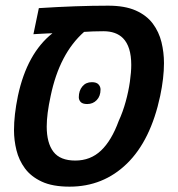

<svg xmlns="http://www.w3.org/2000/svg" viewBox="-20 -661 640 690"><path d="M230 9.8Q168.9 9.8 130.1 -8.3Q91.3 -26.4 69.6 -55.9Q47.9 -85.4 39.1 -121.3Q30.3 -157.2 30.3 -192.9Q30.3 -248 44.4 -316.4Q77.1 -469.2 168.5 -541.5Q163.6 -541.5 149.4 -540.8Q135.3 -540 120.6 -539.3Q106 -538.6 100.1 -538.1L119.6 -631.8Q188 -636.2 250.2 -638.4Q312.5 -640.6 368.7 -640.6Q428.7 -640.6 467.8 -623.3Q506.8 -606 529.1 -576.2Q551.3 -546.4 560.3 -509.5Q569.3 -472.7 569.3 -434.1Q569.3 -381.3 555.7 -316.4Q521.5 -156.2 436.3 -73.2Q351.1 9.8 230 9.8ZM250.5 -84Q305.2 -84 343 -119.9Q380.9 -155.8 406.7 -226.6Q421.4 -258.3 431.6 -295.4Q441.9 -332.5 446.8 -367.4Q451.7 -402.3 451.7 -427.7Q451.7 -493.7 421.9 -523.9Q397 -548.8 351.6 -548.8Q335.9 -548.8 314.2 -548.1Q292.5 -547.4 282.2 -546.4Q193.8 -468.3 162.1 -316.4Q147.9 -251 147.9 -206.5Q147.9 -147 172.1 -115.5Q196.3 -84 250.5 -84ZM293.5 -287.1Q276.9 -287.1 270 -294.4Q263.2 -301.8 263.2 -311.5Q263.2 -335 275.9 -350.3Q288.6 -365.7 310.1 -365.7Q326.7 -365.7 334 -357.7Q341.3 -349.6 341.3 -339.4Q341.3 -315.4 327.6 -301.3Q314 -287.1 293.5 -287.1Z"/></svg>

Font: Open Sans SemiBold
Style: Italic
Weight: 600
Italic angle: -12°
Designer: Monotype Design Team
Foundry: Monotype Imaging Inc.
Version: Version 3.003; ttfautohint (v1.8.4)